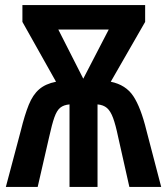

<svg xmlns="http://www.w3.org/2000/svg" viewBox="-20 -734 657 754"><path d="M550 -714V-648L415 -413Q474 -401 503.5 -356.5Q533 -312 555 -222L613 0H488L444 -196Q434 -244 424 -271Q414 -298 400 -310Q386 -322 363 -324V0H253V-324Q230 -322 216.5 -311Q203 -300 193.5 -273Q184 -246 173 -196L128 0H3L62 -222Q77 -283 93 -322.5Q109 -362 134 -383.5Q159 -405 200 -413L68 -648V-714ZM407 -618H209L307 -425Z"/></svg>

Font: Noto Sans ExtraCondensed SemiBold
Style: Regular
Weight: 600
Width: 2
Designer: Monotype Design Team
Foundry: Monotype Imaging Inc.
Version: Version 2.013; ttfautohint (v1.8.4.7-5d5b)